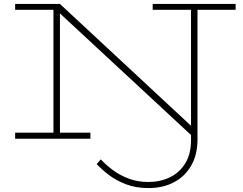

<svg xmlns="http://www.w3.org/2000/svg" viewBox="-20 -706 1236 977"><path d="M735 251Q672 251 622 232Q572 213 535 185Q498 157 472 129L493 105Q518 132 553 158.5Q588 185 634 202.5Q680 220 735 220Q795 220 844 196.5Q893 173 922.5 125.5Q952 78 952 6V-19L233 -686H285L952 -66V-669H985V3Q985 81 953 136.5Q921 192 865 221.5Q809 251 735 251ZM57 0V-31H440V0ZM252 -15V-686H285V-15ZM57 -656V-686H285V-656ZM757 -656V-686H1179V-656Z"/></svg>

Font: BioRhyme SemiExpanded ExtraLight
Style: Regular
Weight: 250
Width: 6
Designer: Aoife Mooney
Foundry: Aoife Mooney Type
Version: Version 1.600;gftools[0.9.33]